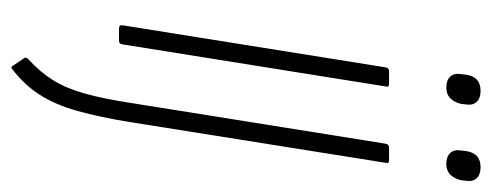

<svg xmlns="http://www.w3.org/2000/svg" viewBox="-287 -397 876 342"><g transform="rotate(90 151.0 -226.0)"><path d="M31 0Q24 0 25 -6L100 -475Q101 -481 107 -481H129Q132 -481 133.5 -480Q135 -479 134 -475L59 -6Q58 0 53 0ZM136 -583Q123 -583 116.5 -590Q110 -597 112 -609L113 -618Q115 -631 122 -637.5Q129 -644 142 -644Q155 -644 161.5 -637Q168 -630 166 -618L165 -609Q162 -597 155 -590Q148 -583 136 -583ZM236 -475Q237 -481 243 -481H265Q268 -481 269.5 -480Q271 -479 270 -475L198 -23Q189 34 177.5 74.5Q166 115 148 142.5Q130 170 102 191Q99 193 97 189L83 168Q82 165 86 161Q108 141 122.5 118Q137 95 146.5 61.5Q156 28 164 -25ZM272 -583Q259 -583 252.5 -590Q246 -597 248 -609L249 -618Q251 -631 258 -637.5Q265 -644 278 -644Q291 -644 297.5 -637Q304 -630 302 -618L301 -609Q298 -597 291 -590Q284 -583 272 -583Z"/></g></svg>

Font: Sofia Sans Extra Condensed ExtraLight
Style: Italic
Weight: 250
Italic angle: -9°
Version: Version 4.100